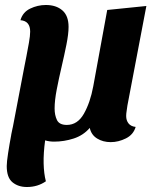

<svg xmlns="http://www.w3.org/2000/svg" viewBox="-20 -550 630 770"><path d="M88 200Q53 200 30 181Q7 162 7 116Q7 100 12.5 64Q18 28 25 -9V-10Q28 -24 31 -39V-38L77 -279Q80 -294 85.5 -322Q91 -350 96 -378.5Q101 -407 101 -423Q101 -466 62 -469Q71 -501 101 -515.5Q131 -530 164 -530Q205 -530 230 -508.5Q255 -487 255 -442Q255 -414 246.5 -371.5Q238 -329 227 -282Q216 -235 207.5 -191Q199 -147 199 -115Q199 -88 208.5 -68.5Q218 -49 248 -49Q291 -49 316.5 -94Q342 -139 354 -204L410 -510L567 -526L491 -127Q490 -118 488 -106Q486 -94 486 -85Q486 -67 495.5 -55Q505 -43 524 -41Q515 -10 485 5Q455 20 424 20Q393 20 369.5 5.5Q346 -9 340 -37Q314 -7 275.5 5.5Q237 18 197 18Q178 18 161 13Q154 64 155 105.5Q156 147 164 177Q131 200 88 200Z"/></svg>

Font: Sansita Swashed SemiBold
Style: Regular
Weight: 600
Designer: Pablo Cosgaya
Foundry: Omnibus-Type
Version: Version 1.003; ttfautohint (v1.8.3)